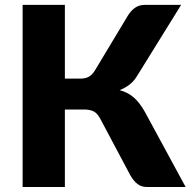

<svg xmlns="http://www.w3.org/2000/svg" viewBox="-20 -748 762 768"><path d="M239.5 -433.5H301.5Q320.5 -433.5 334.2 -440.5Q348 -447.5 359.5 -466L491.5 -685.5Q503 -704.5 519.5 -716.5Q536 -728.5 559.5 -728.5H704.5L527 -442Q514.5 -422 497 -408.8Q479.5 -395.5 458.5 -387.5Q492 -378.5 515.5 -357.8Q539 -337 559.5 -300.5L722.5 0H568Q545.5 0 530 -12Q514.5 -24 501.5 -46.5L380.5 -274Q368.5 -296 353.5 -303Q338.5 -310 315.5 -310H239.5V0H70.5V-728.5H239.5Z"/></svg>

Font: Lato Black
Style: Regular
Weight: 900
Designer: Lukasz Dziedzic
Foundry: tyPoland Lukasz Dziedzic
Version: Version 2.007; 2014-02-27